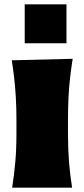

<svg xmlns="http://www.w3.org/2000/svg" viewBox="-20 -864 388 884"><path d="M93.8 -844.2H286.1V-664.8H93.8ZM36.1 0Q45.4 -61 50.5 -119.1Q55.7 -177.2 55.7 -250.5V-308.6Q55.7 -371.1 52.7 -418.5Q49.8 -465.8 45.2 -505.9Q40.5 -545.9 34.2 -586.4L314.5 -593.3Q308.1 -551.8 303.2 -510.7Q298.3 -469.7 295.7 -421.4Q293 -373 293 -308.6V-250.5Q293 -177.2 297.6 -119.1Q302.2 -61 312 0Z"/></svg>

Font: Pinar-DS3-FD Black
Style: Regular
Weight: 900
Designer: Amin Abedi
Version: Version 3.000